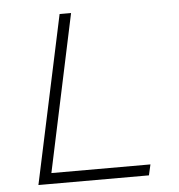

<svg xmlns="http://www.w3.org/2000/svg" viewBox="-50 -736 731 784"><g transform="rotate(-5 315.0 -344.0)"><path d="M76 0 223 -688H270L133 -44H539L529 0Z"/></g></svg>

Font: Saira Expanded ExtraLight
Style: Italic
Weight: 250
Width: 7
Italic angle: -12°
Designer: Hector Gatti with collaboration of the Omnibus-Type team
Foundry: Omnibus-Type
Version: Version 1.101